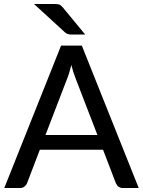

<svg xmlns="http://www.w3.org/2000/svg" viewBox="-20 -947 720 967"><path d="M209 -267.1H470.7L361.8 -549.3Q348.1 -583.5 339.4 -619.6Q327.1 -571.3 317.4 -548.8ZM598.6 0Q574.7 0 563.5 -24.4L499 -192.9H180.7L116.2 -24.4Q113.3 -15.6 103.5 -7.8Q93.8 0 81.5 0H1.5L287.6 -717.3H392.1L678.7 0ZM252.4 -926.8Q278.3 -926.8 284.7 -920.9Q291.5 -915 295.9 -910.2L409.2 -772.9H340.8Q320.3 -772.9 308.1 -783.2L151.4 -926.8Z"/></svg>

Font: Lato-Medium
Style: Regular
Weight: 500
Designer: Lukasz Dziedzic
Foundry: tyPoland Lukasz Dziedzic
Version: Version 2.006; 2014-01-15